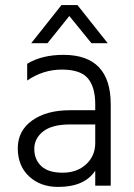

<svg xmlns="http://www.w3.org/2000/svg" viewBox="-20 -731 526 756"><path d="M167 -561H103L222 -711H285L404 -561H340L253 -668ZM209 5Q139 5 94.5 -36.5Q50 -78 50 -147Q50 -216 106.5 -256.5Q163 -297 256 -297H355V-320Q355 -388 326 -422.5Q297 -457 223.5 -457Q150 -457 87 -414V-480Q145 -515 230 -515Q416 -515 416 -320V0H355V-59Q313 5 209 5ZM355 -168V-241H256Q185 -241 150 -213.5Q115 -186 115 -144.5Q115 -103 142.5 -77Q170 -51 226.5 -51Q283 -51 319 -84Q355 -117 355 -168Z"/></svg>

Font: Hind Mysuru Light
Style: Regular
Weight: 300
Designer: Manushi Parikh, Hitesh Malaviya
Foundry: Indian Type Foundry
Version: Version 0.703;PS 1.0;hotconv 1.0.86;makeotf.lib2.5.63406